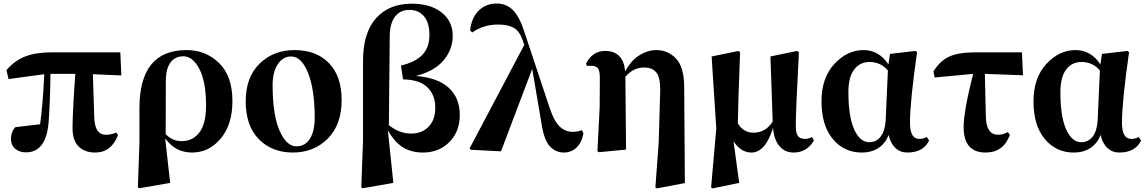

<svg xmlns="http://www.w3.org/2000/svg" viewBox="-20 -847 6495 1087"><path d="M505.9 -426.8 513.7 -179.7Q517.6 -84 579.1 -84Q611.3 -84 636.7 -96.7L648.4 -83Q610.4 16.6 518.6 16.6Q460 16.6 425.3 -17.6Q390.6 -51.8 390.6 -122.1Q390.6 -205.1 406.2 -428.7H265.6Q263.7 -266.6 255.9 -164.1Q244.1 15.6 127 15.6Q89.8 15.6 65.9 -4.9Q42 -25.4 42 -60.5Q42 -100.6 66.4 -127Q136.7 -135.7 207 -143.6Q222.7 -253.9 230.5 -426.8L28.3 -399.4L16.6 -450.2Q61.5 -502.9 121.6 -526.9Q181.6 -550.8 278.3 -550.8H661.1L667 -419.9Z M918.9 -400.4Q918.9 -128.9 918 -87.9Q955.1 -47.9 1008.8 -47.9Q1071.3 -47.9 1108.9 -97.2Q1146.5 -146.5 1146.5 -249Q1146.5 -384.8 1108.9 -456.5Q1071.3 -528.3 1018.6 -528.3Q971.7 -528.3 946.3 -494.6Q920.9 -460.9 918.9 -400.4ZM769.5 -44.9V-235.4Q769.5 -563.5 1036.1 -563.5Q1145.5 -563.5 1220.7 -489.7Q1295.9 -416 1295.9 -274.4Q1295.9 -141.6 1229.5 -62.5Q1163.1 16.6 1067.4 16.6Q971.7 16.6 915 -64.5L943.4 188.5L768.6 218.8L760.7 212.9Z M1637.7 16.6Q1520.5 16.6 1445.8 -58.6Q1371.1 -133.8 1371.1 -273.4Q1371.1 -410.2 1449.7 -486.8Q1528.3 -563.5 1648.4 -563.5Q1769.5 -563.5 1841.8 -490.2Q1914.1 -417 1914.1 -280.3Q1914.1 -140.6 1835.4 -62Q1756.8 16.6 1637.7 16.6ZM1658.2 -18.6Q1708 -18.6 1734.9 -62Q1761.7 -105.5 1761.7 -178.7Q1761.7 -340.8 1724.1 -434.1Q1686.5 -527.3 1628.9 -527.3Q1581.1 -527.3 1552.2 -482.9Q1523.4 -438.5 1523.4 -366.2Q1523.4 -197.3 1562.5 -107.9Q1601.6 -18.6 1658.2 -18.6Z M2186.5 -643.6 2181.6 -138.7Q2240.2 -90.8 2307.6 -90.8Q2369.1 -90.8 2406.7 -129.9Q2444.3 -168.9 2444.3 -237.3Q2444.3 -310.5 2398.9 -353.5Q2353.5 -396.5 2261.7 -397.5L2250 -475.6Q2333 -496.1 2372.1 -537.6Q2411.1 -579.1 2411.1 -648.4Q2411.1 -719.7 2379.9 -755.4Q2348.6 -791 2297.9 -791Q2246.1 -791 2216.8 -753.4Q2187.5 -715.8 2186.5 -643.6ZM2035.2 -49.8V-501Q2035.2 -661.1 2108.9 -743.7Q2182.6 -826.2 2311.5 -826.2Q2416 -826.2 2479.5 -776.9Q2543 -727.5 2543 -643.6Q2543 -567.4 2491.7 -505.9Q2440.4 -444.3 2335 -417Q2458 -407.2 2520.5 -350.1Q2583 -293 2583 -196.3Q2583 -101.6 2523.9 -42.5Q2464.8 16.6 2374 16.6Q2308.6 16.6 2260.7 -13.2Q2212.9 -43 2175.8 -109.4L2207 188.5L2033.2 218.8L2025.4 212.9Z M3273.4 -110.4 3283.2 -92.8Q3274.4 -41 3244.6 -12.2Q3214.8 16.6 3171.9 16.6Q3125 16.6 3092.3 -19.5Q3059.6 -55.7 3045.9 -146.5L2993.2 -457L2816.4 9.8L2645.5 1L2638.7 -6.8L2948.2 -592.8L2938.5 -621.1Q2920.9 -670.9 2888.7 -689.5Q2856.4 -708 2800.8 -708Q2715.8 -708 2653.3 -663.1L2641.6 -674.8Q2649.4 -747.1 2690.4 -787.1Q2731.4 -827.1 2791 -827.1Q2846.7 -827.1 2883.8 -790Q2920.9 -752.9 2948.2 -668L3092.8 -233.4Q3117.2 -161.1 3148.4 -130.9Q3179.7 -100.6 3221.7 -100.6Q3252 -100.6 3273.4 -110.4Z M3853.5 -357.4 3857.4 189.5 3698.2 219.7 3690.4 213.9 3709 -36.1 3717.8 -334Q3718.8 -408.2 3695.8 -436.5Q3672.9 -464.8 3627 -464.8Q3564.5 -464.8 3520.5 -412.1L3524.4 0L3370.1 14.6L3362.3 8.8L3375 -239.3L3376 -406.2Q3376 -445.3 3365.2 -460Q3354.5 -474.6 3329.1 -474.6Q3306.6 -474.6 3302.7 -473.6L3297.9 -487.3Q3334 -558.6 3406.2 -558.6Q3508.8 -558.6 3519.5 -442.4Q3550.8 -502.9 3598.6 -533.2Q3646.5 -563.5 3696.3 -563.5Q3760.7 -563.5 3806.6 -516.1Q3852.5 -468.8 3853.5 -357.4Z M4577.1 -71.3 4587.9 -50.8Q4546.9 16.6 4473.6 16.6Q4422.9 16.6 4392.6 -20Q4362.3 -56.6 4356.4 -122.1Q4312.5 16.6 4234.4 16.6Q4174.8 16.6 4132.8 -46.9L4165 188.5L4013.7 219.7L4005.9 213.9L4035.2 -119.1L4008.8 -527.3L4161.1 -558.6L4169.9 -550.8Q4158.2 -242.2 4157.2 -148.4Q4189.5 -95.7 4245.1 -95.7Q4315.4 -95.7 4354.5 -159.2L4341.8 -527.3L4493.2 -558.6L4502.9 -550.8Q4484.4 -199.2 4485.4 -134.8Q4485.4 -91.8 4498 -76.2Q4510.7 -60.5 4538.1 -60.5Q4557.6 -60.5 4577.1 -71.3Z M4994.1 -164.1 5006.8 -448.2Q4965.8 -496.1 4902.3 -496.1Q4848.6 -496.1 4815.9 -453.6Q4783.2 -411.1 4783.2 -325.2Q4783.2 -186.5 4815.9 -114.3Q4848.6 -42 4901.4 -42Q4941.4 -42 4965.8 -73.7Q4990.2 -105.5 4994.1 -164.1ZM5226.6 -71.3 5240.2 -51.8Q5208 16.6 5116.2 16.6Q5077.1 16.6 5049.3 -9.3Q5021.5 -35.2 5010.7 -83Q4993.2 -36.1 4954.1 -9.8Q4915 16.6 4858.4 16.6Q4758.8 16.6 4694.8 -60.1Q4630.9 -136.7 4630.9 -273.4Q4630.9 -406.2 4703.6 -484.9Q4776.4 -563.5 4869.1 -563.5Q4956.1 -563.5 5009.8 -482.4L5018.6 -542L5163.1 -558.6L5171.9 -551.8Q5131.8 -270.5 5131.8 -152.3Q5131.8 -60.5 5184.6 -60.5Q5207 -60.5 5226.6 -71.3Z M5555.7 -428.7 5561.5 -180.7Q5565.4 -84 5630.9 -84Q5660.2 -84 5685.5 -99.6L5697.3 -83Q5660.2 16.6 5560.5 16.6Q5435.5 16.6 5435.5 -127Q5435.5 -215.8 5489.3 -428.7L5271.5 -408.2L5264.6 -442.4Q5300.8 -502 5353.5 -526.4Q5406.2 -550.8 5503.9 -550.8H5765.6L5771.5 -420.9Z M6194.3 -164.1 6207 -448.2Q6166 -496.1 6102.5 -496.1Q6048.8 -496.1 6016.1 -453.6Q5983.4 -411.1 5983.4 -325.2Q5983.4 -186.5 6016.1 -114.3Q6048.8 -42 6101.6 -42Q6141.6 -42 6166 -73.7Q6190.4 -105.5 6194.3 -164.1ZM6426.8 -71.3 6440.4 -51.8Q6408.2 16.6 6316.4 16.6Q6277.3 16.6 6249.5 -9.3Q6221.7 -35.2 6210.9 -83Q6193.4 -36.1 6154.3 -9.8Q6115.2 16.6 6058.6 16.6Q5959 16.6 5895 -60.1Q5831.1 -136.7 5831.1 -273.4Q5831.1 -406.2 5903.8 -484.9Q5976.6 -563.5 6069.3 -563.5Q6156.2 -563.5 6210 -482.4L6218.8 -542L6363.3 -558.6L6372.1 -551.8Q6332 -270.5 6332 -152.3Q6332 -60.5 6384.8 -60.5Q6407.2 -60.5 6426.8 -71.3Z"/></svg>

Font: Bpmf Zihi Serif Heavy
Style: Heavy
Weight: 900
Foundry: But Ko
Version: Version 1.320